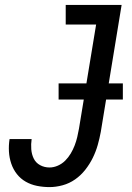

<svg xmlns="http://www.w3.org/2000/svg" viewBox="-20 -755 540 783"><path d="M182 8Q156 8 131 3Q106 -2 85 -14Q64 -26 49 -45Q34 -64 26 -87.5Q18 -111 16.5 -136.5Q15 -162 19 -188H109Q106 -167 107.5 -146.5Q109 -126 117.5 -108.5Q126 -91 143.5 -81.5Q161 -72 182 -72Q199 -72 216 -79.5Q233 -87 246 -100Q259 -113 268.5 -129Q278 -145 284.5 -162Q291 -179 295 -196Q299 -213 302 -230L372 -655H248V-735H476L391 -217Q386 -190 378.5 -163.5Q371 -137 358.5 -111.5Q346 -86 328 -63Q310 -40 286.5 -23.5Q263 -7 235.5 0.5Q208 8 182 8ZM219 -349V-415H481V-349Z"/></svg>

Font: Iosevka SS04 Medium Oblique
Style: Regular
Weight: 500
Italic angle: -9°
Monospace: yes
Designer: Belleve Invis
Foundry: Belleve Invis
Version: Version 19.0.0; ttfautohint (v1.8.4)